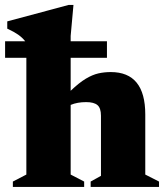

<svg xmlns="http://www.w3.org/2000/svg" viewBox="-38 -734 652 754"><path d="M292.5 0H12.5V-21L65.5 -48.5V-507H-18V-572H61Q49 -587 33.2 -598Q17.5 -609 -9.5 -621.5V-650L231 -714.5H250.5L239.5 -593V-572H382V-507H239.5V-377.5Q272.5 -409 298.8 -424.8Q325 -440.5 348.5 -445.8Q372 -451 397 -451Q532.5 -451 532.5 -284.5V-48.5L586.5 -21V0H318V-21L358.5 -43.5V-279.5Q358.5 -309.5 344.8 -321.2Q331 -333 300.5 -333Q265.5 -333 239.5 -322V-48.5L292.5 -21Z"/></svg>

Font: Newsreader Text ExtraBold
Style: Regular
Weight: 800
Designer: Hugues Gentile
Foundry: Production Type
Version: Version 1.001